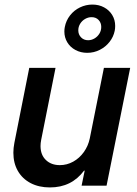

<svg xmlns="http://www.w3.org/2000/svg" viewBox="-20 -821 605 849"><path d="M451.2 0H340.8L354.5 -66.4H351.6Q296.4 7.8 200.7 7.8Q152.3 7.8 115.7 -11.2Q79.1 -30.3 59.1 -64.9Q39.1 -99.6 39.1 -145.5Q39.1 -166.5 43.5 -189L109.4 -521H225.6L162.1 -202.6Q159.2 -188 159.2 -175.3Q159.2 -136.2 182.9 -113.5Q206.5 -90.8 244.6 -90.8Q275.9 -90.8 303.7 -106.2Q331.5 -121.6 350.8 -148.7Q370.1 -175.8 377 -209L439.5 -521H555.7ZM264.6 -681.6Q264.6 -692.4 266.6 -701.7Q272 -730 289.6 -752.7Q307.1 -775.4 333.3 -788.1Q359.4 -800.8 388.7 -800.8Q417.5 -800.8 440.4 -788.3Q463.4 -775.9 476.3 -754.4Q489.3 -732.9 489.3 -706.5Q489.3 -694.8 487.3 -685.1Q481.9 -658.2 464.6 -636Q447.3 -613.8 421.4 -600.6Q395.5 -587.4 365.7 -587.4Q336.9 -587.4 313.7 -599.9Q290.5 -612.3 277.6 -633.8Q264.6 -655.3 264.6 -681.6ZM427.7 -702.1Q427.7 -720.2 416 -732.7Q404.3 -745.1 384.8 -745.1Q370.1 -745.1 356.4 -737.3Q342.8 -729.5 334.5 -716.1Q326.2 -702.6 326.2 -687Q326.2 -668.5 338.4 -655.8Q350.6 -643.1 369.6 -643.1Q384.3 -643.1 397.7 -650.9Q411.1 -658.7 419.4 -672.1Q427.7 -685.5 427.7 -702.1Z"/></svg>

Font: Reddit Sans Chocolate SemiBold
Style: Italic
Weight: 600
Italic angle: -11.25°
Designer: Stephen Hutchings
Version: Version 1.013